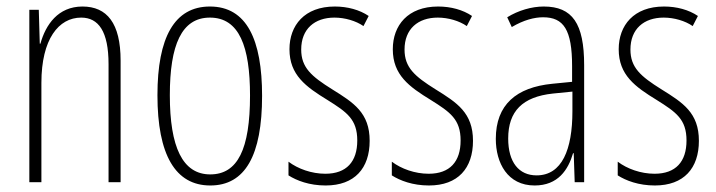

<svg xmlns="http://www.w3.org/2000/svg" viewBox="-20 -559 2197 589"><path d="M233 -539C158 -539 120 -483 104 -425H102L99 -529H70V0H107V-305C107 -439 160 -505 229 -505C282 -505 313 -463 313 -362V0H350V-373C350 -488 308 -539 233 -539Z M784 -265C784 -437 737 -539 624 -539C515 -539 463 -444 463 -267C463 -84 518 10 625 10C732 10 784 -82 784 -265ZM501 -267C501 -421 537 -505 624 -505C714 -505 747 -416 747 -266C747 -101 709 -24 625 -24C540 -24 501 -108 501 -267Z M1114 -127C1114 -213 1065 -244 999 -285C935 -325 904 -352 904 -407C904 -470 945 -505 1006 -505C1038 -505 1072 -495 1095 -479L1111 -510C1083 -529 1046 -539 1007 -539C914 -539 868 -481 868 -408C868 -329 918 -293 985 -252C1044 -215 1076 -193 1076 -128C1076 -63 1043 -26 978 -26C936 -26 894 -41 865 -63V-21C890 -5 929 10 979 10C1068 10 1114 -43 1114 -127Z M1431 -127C1431 -213 1382 -244 1316 -285C1252 -325 1221 -352 1221 -407C1221 -470 1262 -505 1323 -505C1355 -505 1389 -495 1412 -479L1428 -510C1400 -529 1363 -539 1324 -539C1231 -539 1185 -481 1185 -408C1185 -329 1235 -293 1302 -252C1361 -215 1393 -193 1393 -128C1393 -63 1360 -26 1295 -26C1253 -26 1211 -41 1182 -63V-21C1207 -5 1246 10 1296 10C1385 10 1431 -43 1431 -127Z M1648 -539C1611 -539 1570 -527 1536 -506L1550 -476C1587 -498 1620 -506 1646 -506C1709 -506 1735 -468 1735 -356V-308L1674 -302C1564 -291 1501 -238 1501 -133C1501 -59 1537 10 1620 10C1692 10 1723 -38 1738 -89H1740L1743 0H1772V-359C1772 -487 1736 -539 1648 -539ZM1676 -272 1736 -278V-218C1736 -100 1704 -21 1626 -21C1572 -21 1539 -61 1539 -134C1539 -218 1583 -262 1676 -272Z M2124 -127C2124 -213 2075 -244 2009 -285C1945 -325 1914 -352 1914 -407C1914 -470 1955 -505 2016 -505C2048 -505 2082 -495 2105 -479L2121 -510C2093 -529 2056 -539 2017 -539C1924 -539 1878 -481 1878 -408C1878 -329 1928 -293 1995 -252C2054 -215 2086 -193 2086 -128C2086 -63 2053 -26 1988 -26C1946 -26 1904 -41 1875 -63V-21C1900 -5 1939 10 1989 10C2078 10 2124 -43 2124 -127Z"/></svg>

Font: Noto Sans Hebrew ExtraCondensed ExtraLight
Style: Regular
Weight: 200
Width: 2
Designer: Monotype Design Team
Foundry: Monotype Imaging Inc.
Version: Version 2.004